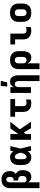

<svg xmlns="http://www.w3.org/2000/svg" viewBox="1892 -2693 1016 4840"><g transform="rotate(-90 2400.0 -273.0)"><path d="M77 215V-525Q77 -554 82 -583Q87 -612 99.5 -638Q112 -664 133 -685Q154 -706 179.5 -719.5Q205 -733 234 -738Q263 -743 292 -743Q321 -743 349 -738Q377 -733 403 -720.5Q429 -708 449.5 -687.5Q470 -667 483 -641.5Q496 -616 501.5 -588Q507 -560 507 -531Q507 -510 503.5 -488.5Q500 -467 491 -447.5Q482 -428 467.5 -411.5Q453 -395 434 -383Q458 -372 477.5 -354Q497 -336 509.5 -313Q522 -290 526.5 -264Q531 -238 531 -212Q531 -186 527.5 -160.5Q524 -135 516.5 -110.5Q509 -86 495.5 -63.5Q482 -41 462.5 -24Q443 -7 418 0.5Q393 8 367 8Q345 8 323 4Q301 0 282 -11Q263 -22 247.5 -38.5Q232 -55 223 -74V215ZM303 -112Q322 -112 339.5 -120.5Q357 -129 367.5 -145Q378 -161 381.5 -180Q385 -199 385 -218Q385 -237 381 -255.5Q377 -274 366 -289.5Q355 -305 337 -312.5Q319 -320 300 -320H269V-440H300Q315 -440 328.5 -448Q342 -456 349 -469.5Q356 -483 358.5 -498Q361 -513 361 -528Q361 -545 358.5 -561.5Q356 -578 347.5 -592.5Q339 -607 324 -615Q309 -623 292 -623Q275 -623 260 -614Q245 -605 236.5 -590.5Q228 -576 225.5 -559Q223 -542 223 -525V-163Q224 -150 232 -139Q240 -128 252 -122Q264 -116 277 -114Q290 -112 303 -112Z M864 8Q836 8 808 2.5Q780 -3 755.5 -17Q731 -31 712 -52.5Q693 -74 681.5 -100Q670 -126 665.5 -154Q661 -182 661 -210V-310Q661 -338 665.5 -366Q670 -394 681.5 -420Q693 -446 712 -467.5Q731 -489 755.5 -503Q780 -517 808 -522.5Q836 -528 864 -528Q886 -528 907.5 -522Q929 -516 947 -504Q965 -492 979.5 -475.5Q994 -459 1006 -441Q1009 -460 1012.5 -480Q1016 -500 1020 -520H1137Q1121 -456 1106.5 -391.5Q1092 -327 1075 -263Q1092 -198 1107.5 -132Q1123 -66 1139 0H1022Q1018 -21 1014.5 -41.5Q1011 -62 1007 -83Q995 -64 981 -47Q967 -30 948.5 -17.5Q930 -5 908.5 1.5Q887 8 864 8ZM864 -112Q881 -112 896 -120Q911 -128 921.5 -141Q932 -154 939.5 -169Q947 -184 952.5 -199.5Q958 -215 963 -231Q968 -247 972 -263Q968 -278 963 -293.5Q958 -309 952 -324.5Q946 -340 938.5 -354.5Q931 -369 920.5 -381Q910 -393 895.5 -400.5Q881 -408 864 -408Q854 -408 844 -403.5Q834 -399 827.5 -390.5Q821 -382 817 -372.5Q813 -363 810.5 -352.5Q808 -342 807.5 -331.5Q807 -321 807 -310V-210Q807 -199 807.5 -188.5Q808 -178 810.5 -167.5Q813 -157 817 -147.5Q821 -138 827.5 -129.5Q834 -121 844 -116.5Q854 -112 864 -112Z M1296 0V-520H1441V-319L1583 -520H1750L1560 -281L1750 0H1588L1480 -180L1441 -131V0Z M2225 8Q2196 8 2167.5 4Q2139 0 2112.5 -11.5Q2086 -23 2063.5 -41.5Q2041 -60 2026 -84.5Q2011 -109 2005 -137.5Q1999 -166 1999 -195V-400H1877V-520H2323V-400H2145V-195Q2145 -179 2149.5 -162.5Q2154 -146 2165 -134Q2176 -122 2192 -117Q2208 -112 2225 -112Q2247 -112 2269 -116Q2291 -120 2311 -128V-8Q2291 0 2269 4Q2247 8 2225 8Z M2777 215V-310Q2777 -328 2773.5 -345.5Q2770 -363 2760.5 -377.5Q2751 -392 2734.5 -400Q2718 -408 2700 -408Q2682 -408 2665.5 -400Q2649 -392 2639.5 -377.5Q2630 -363 2626.5 -345.5Q2623 -328 2623 -310V0H2477V-520H2623V-428Q2631 -449 2644.5 -468.5Q2658 -488 2676.5 -502Q2695 -516 2717.5 -522Q2740 -528 2764 -528Q2789 -528 2813.5 -520.5Q2838 -513 2857.5 -496.5Q2877 -480 2890 -457.5Q2903 -435 2910.5 -410.5Q2918 -386 2920.5 -360.5Q2923 -335 2923 -310V215ZM2640 -600 2654 -761H2780L2743 -600Z M3077 215V-310Q3077 -340 3082.5 -369.5Q3088 -399 3102 -425.5Q3116 -452 3138.5 -472.5Q3161 -493 3188 -505.5Q3215 -518 3244.5 -523Q3274 -528 3304 -528Q3334 -528 3363.5 -523Q3393 -518 3420 -505.5Q3447 -493 3469.5 -472.5Q3492 -452 3506 -425.5Q3520 -399 3525.5 -369.5Q3531 -340 3531 -310V-210Q3531 -184 3528 -158.5Q3525 -133 3517.5 -108.5Q3510 -84 3496.5 -61.5Q3483 -39 3463 -23Q3443 -7 3418 0.5Q3393 8 3368 8Q3344 8 3320.5 2Q3297 -4 3278 -18Q3259 -32 3245 -52Q3231 -72 3223 -94V215ZM3304 -112Q3322 -112 3339 -119.5Q3356 -127 3367 -141.5Q3378 -156 3381.5 -174Q3385 -192 3385 -210V-310Q3385 -328 3381.5 -346Q3378 -364 3367 -378.5Q3356 -393 3339 -400.5Q3322 -408 3304 -408Q3286 -408 3269 -400.5Q3252 -393 3241 -378.5Q3230 -364 3226.5 -346Q3223 -328 3223 -310V-210Q3223 -192 3226.5 -174Q3230 -156 3241 -141.5Q3252 -127 3269 -119.5Q3286 -112 3304 -112Z M4053 8Q4024 8 3995.5 4Q3967 0 3940.5 -11.5Q3914 -23 3891.5 -41.5Q3869 -60 3854 -84.5Q3839 -109 3833 -137.5Q3827 -166 3827 -195V-400H3699V-520H3973V-195Q3973 -179 3977.5 -162.5Q3982 -146 3993 -134Q4004 -122 4020 -117Q4036 -112 4053 -112Q4075 -112 4097 -116Q4119 -120 4139 -128V-8Q4119 0 4097 4Q4075 8 4053 8Z M4500 8Q4470 8 4440 3.5Q4410 -1 4382.5 -13.5Q4355 -26 4332.5 -47Q4310 -68 4295.5 -94Q4281 -120 4275 -150Q4269 -180 4269 -210V-310Q4269 -340 4275 -370Q4281 -400 4295.5 -426Q4310 -452 4332.5 -473Q4355 -494 4382.5 -506.5Q4410 -519 4440 -523.5Q4470 -528 4500 -528Q4530 -528 4560 -523.5Q4590 -519 4617.5 -506.5Q4645 -494 4667.5 -473Q4690 -452 4704.5 -426Q4719 -400 4725 -370Q4731 -340 4731 -310V-210Q4731 -180 4725 -150Q4719 -120 4704.5 -94Q4690 -68 4667.5 -47Q4645 -26 4617.5 -13.5Q4590 -1 4560 3.5Q4530 8 4500 8ZM4500 -112Q4518 -112 4536 -119Q4554 -126 4565.5 -140.5Q4577 -155 4581 -173.5Q4585 -192 4585 -210V-310Q4585 -328 4581 -346.5Q4577 -365 4565.5 -379.5Q4554 -394 4536 -401Q4518 -408 4500 -408Q4482 -408 4464 -401Q4446 -394 4434.5 -379.5Q4423 -365 4419 -346.5Q4415 -328 4415 -310V-210Q4415 -192 4419 -173.5Q4423 -155 4434.5 -140.5Q4446 -126 4464 -119Q4482 -112 4500 -112Z"/></g></svg>

Font: Iosevka Heavy Extended
Style: Regular
Weight: 900
Width: 7
Monospace: yes
Designer: Belleve Invis
Foundry: Belleve Invis
Version: Version 32.5.0; ttfautohint (v1.8.4)